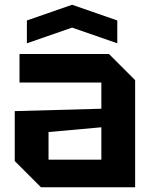

<svg xmlns="http://www.w3.org/2000/svg" viewBox="-20 -787 640 807"><path d="M42 -110V-320L406 -330V-440H62V-560H438L548 -450V0H152ZM184 -232V-116H406V-252ZM93 -605V-701L283 -767L473 -701V-605L283 -671Z"/></svg>

Font: Tektur SemiBold
Style: Regular
Weight: 600
Designer: Adam Jagosz
Foundry: Adam Jagosz
Version: Version 1.005;gftools[0.9.30]